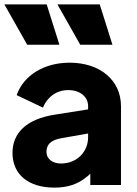

<svg xmlns="http://www.w3.org/2000/svg" viewBox="-24 -844 627 876"><path d="M247 -640 189 -824H-4L100 -640ZM489 -640 431 -824H238L342 -640ZM224 12C283 12 330 -3 369 -35C376 -40 382 -45 388 -52V0H528V-360C528 -478 432 -558 294 -558C178 -558 84 -501 52 -410L172 -353C191 -401 234 -433 287 -433C343 -433 378 -401 378 -360V-345L227 -321C96 -301 33 -237 33 -146C33 -48 106 12 224 12ZM378 -235V-218C378 -152 328 -98 254 -98C217 -98 188 -118 188 -151C188 -187 211 -205 254 -213Z"/></svg>

Font: Plus Jakarta Sans ExtraBold
Style: Regular
Weight: 800
Designer: Gumpita Rahayu
Foundry: Tokotype
Version: Version 2.071;gftools[0.9.30]